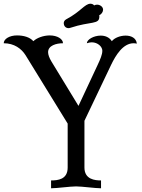

<svg xmlns="http://www.w3.org/2000/svg" viewBox="-49 -1010 764 1030"><path d="M209 -730C209 -766 253 -778 289 -778C289 -801 258 -820 218 -820C183 -820 147 -806 130 -789C111 -811 77 -820 42 -820C2 -820 -29 -801 -29 -778C27 -778 66 -749 88 -714L314 -347V-111C314 -47 261 -42 225 -42V0C256 0 328 -10 359 -10C390 -10 462 0 493 0V-42C461 -42 404 -47 404 -111V-362L547 -662C572 -714 611 -778 668 -778C673 -778 679 -777 685 -776C682 -806 655 -819 625 -819C596 -819 565 -807 551 -789C537 -811 514 -819 491 -819C454 -819 417 -798 417 -778C426 -781 435 -783 443 -783C476 -783 500 -759 500 -738C500 -717 489 -692 474 -660L372 -442L227 -680C215 -700 209 -717 209 -730ZM456 -981C451 -988 442 -990 436 -990C406 -990 382 -946 307 -907C296 -901 293 -893 293 -885C293 -875 300 -859 319 -859C322 -859 326 -860 329 -861C438 -897 484 -877 484 -921C484 -923 484 -926 483 -928C495 -933 504 -946 504 -958C504 -974 487 -985 472 -985C467 -985 461 -984 456 -981Z"/></svg>

Font: Milonga
Style: Regular
Weight: 400
Designer: Pablo Impallari, Brenda Gallo, Rodrigo Fuenzalida
Foundry: Pablo Impallari, Brenda Gallo, Rodrigo Fuenzalida
Version: Version 1.000